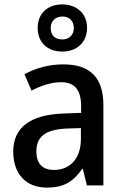

<svg xmlns="http://www.w3.org/2000/svg" viewBox="-20 -841 561 871"><path d="M262 -607C328 -607 375 -648 375 -715C375 -780 327 -821 262 -821C196 -821 151 -780 151 -714C151 -648 196 -607 262 -607ZM263 -662C228 -662 210 -682 210 -714C210 -746 232 -766 263 -766C294 -766 315 -746 315 -714C315 -682 293 -662 263 -662ZM267 -549C201 -549 139 -531 91 -504L123 -430C166 -452 211 -468 257 -468C316 -468 348 -437 348 -359V-329L266 -326C116 -320 40 -262 40 -153C40 -51 99 10 192 10C271 10 312 -17 353 -75H356L374 0H449V-364C449 -488 390 -549 267 -549ZM285 -258 347 -260V-211C347 -119 296 -70 224 -70C176 -70 145 -96 145 -154C145 -218 182 -254 285 -258Z"/></svg>

Font: Noto Sans Arabic SemCond Med
Style: Regular
Weight: 500
Width: 4
Designer: Monotype Design Team, Nadine Chahine, Nizar Qandah and Khaled Hosny
Foundry: Monotype Imaging Inc.
Version: Version 2.012